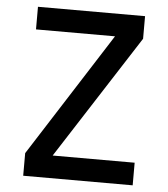

<svg xmlns="http://www.w3.org/2000/svg" viewBox="-51 -739 688 785"><g transform="rotate(5 293.0 -346.5)"><path d="M73.2 0H522.5V-92.8H186L512.7 -600.6V-693.4H73.2V-600.6H397.5L73.2 -92.8Z"/></g></svg>

Font: CaskaydiaCove Nerd Font
Style: Regular
Weight: 400
Designer: Aaron Bell
Foundry: Saja Typeworks
Version: Version 2111.1;Nerd Fonts 2.3.3